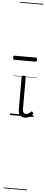

<svg xmlns="http://www.w3.org/2000/svg" viewBox="-148 -1479 574 2448"><g transform="rotate(5 139.0 -255.0)"><path d="M192 17Q171 17 155.5 10.5Q140 4 129 -8Q118 -20 112.5 -38.5Q107 -57 107 -82V-496Q107 -506 113 -510.5Q119 -515 132 -515Q146 -515 152.5 -510.5Q159 -506 159 -496V-94Q159 -74 163.5 -60Q168 -46 177.5 -38.5Q187 -31 202 -31Q213 -31 223 -34.5Q233 -38 243 -45.5Q253 -53 263 -63Q269 -69 275.5 -68Q282 -67 288 -59Q293 -54 295 -48Q297 -42 292 -35Q281 -20 264.5 -8Q248 4 229.5 10.5Q211 17 192 17ZM-4 -706Q-15 -706 -19 -712.5Q-23 -719 -23 -731Q-23 -744 -19 -751Q-15 -758 -4 -758H264Q275 -758 279 -751Q283 -744 283 -731Q283 -719 279 -712.5Q275 -706 264 -706ZM0 928H301V938H0ZM0 -20H301V0H0ZM0 -505H301V-500H0ZM0 -1448H301V-1438H0Z"/></g></svg>

Font: Playwrite ID Guides
Style: Regular
Weight: 400
Designer: Veronika Burian, José Scaglione
Foundry: TypeTogether
Version: Version 1.003